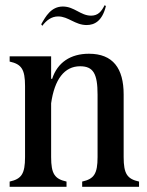

<svg xmlns="http://www.w3.org/2000/svg" viewBox="-20 -716 563 736"><path d="M17 0H235V-20C190 -30 176 -49 176 -114V-320C189 -412 227 -462 287 -462C338 -462 354 -433 354 -353V-114C354 -49 340 -30 295 -20V0H513V-20C468 -30 454 -49 454 -114V-354C454 -454 413 -510 321 -510C250 -510 200 -476 180 -414H176V-500H17V-480C62 -470 76 -451 76 -386V-114C76 -49 62 -30 17 -20ZM138 -623 142 -617C158 -638 177 -653 203 -653C242 -653 268 -620 312 -620C342 -620 372 -635 386 -693L381 -696C369 -672 356 -656 329 -656C289 -656 265 -691 221 -691C176 -691 155 -653 138 -623Z"/></svg>

Font: RL Madena
Style: Regular
Weight: 400
Designer: I Kadek Wantara Putra
Foundry: Roughlines ID
Version: Version 1.000;Glyphs 3.1.2 (3151)